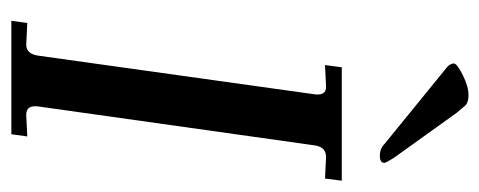

<svg xmlns="http://www.w3.org/2000/svg" viewBox="-280 -586 866 347"><g transform="rotate(90 153.5 -413.0)"><path d="M307.1 -597.2 303.2 -566.9 264.2 -568.8Q246.1 -568.8 243.2 -547.9L172.9 -48.8Q169.9 -26.9 188 -26.9L227.1 -28.8L223.1 0H18.1L22 -28.8L61 -26.9Q78.1 -26.9 81.1 -48.8L150.9 -547.9Q153.8 -568.8 137.2 -568.8L98.1 -566.9L102.1 -597.2ZM95.2 -799.8Q95.7 -805.7 116.2 -815.9Q136.7 -826.2 152.3 -826.2Q168 -826.2 173.3 -817.9Q174.8 -815.9 184.1 -805.2L266.1 -690.9Q274.9 -676.8 274.9 -673.8Q274.4 -666 261.7 -666Q249 -666 240.2 -674.8L101.1 -788.1Q95.2 -793.9 95.2 -799.8Z"/></g></svg>

Font: Unna-Italic
Style: Italic
Weight: 400
Italic angle: -8°
Designer: Jorge de Buen U.
Foundry: Omnibus-Type
Version: Version 2.006;PS 002.006;hotconv 1.0.70;makeotf.lib2.5.58329